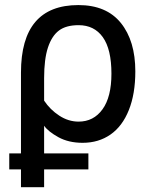

<svg xmlns="http://www.w3.org/2000/svg" viewBox="-20 -552 615 769"><path d="M334 126.5H17.1V62.5H334ZM156.7 197.8H64V-261.2Q64 -531.7 293.9 -531.7Q406.2 -531.7 464.1 -460Q522 -388.2 522 -266.1Q522 -176.3 496.1 -111.3Q470.2 -46.4 422.6 -13.2Q375 20 311 20Q254.9 20 214.1 -2.4Q173.3 -24.9 156.7 -48.3ZM294.9 -64.9Q355 -64.9 390.6 -114.3Q426.3 -163.6 426.3 -256.8Q426.3 -355 391.8 -403.1Q357.4 -451.2 294.9 -451.2Q244.6 -451.2 216.1 -429.7Q187.5 -408.2 172.1 -361.8Q156.7 -315.4 156.7 -238.8V-148.9Q180.7 -112.8 217.3 -88.9Q253.9 -64.9 294.9 -64.9Z"/></svg>

Font: Cadman
Style: Regular
Weight: 400
Designer: Paul James MIller
Foundry: High-Logic / Made with FontCreator
Version: Version 2.114;March 28, 2021;FontCreator 13.0.0.2683 64-bit